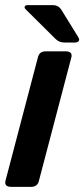

<svg xmlns="http://www.w3.org/2000/svg" viewBox="-23 -727 328 747"><path d="M184.6 -707Q204.1 -706.5 214.8 -690.4L281.2 -583Q290.5 -568.8 277.3 -563Q272.9 -561.5 268.6 -561.5H226.6Q207 -562 193.4 -575.2L78.1 -689.5Q68.4 -698.2 75.7 -704.6Q78.1 -706.5 81.1 -707ZM254.9 -504.9Q254.9 -504.9 127.9 -21.5Q122.1 -0.5 98.6 0H19.5Q-6.3 -0.5 -2 -22.5L125 -505.9Q130.9 -526.9 154.3 -527.3H233.4Q259.3 -526.9 254.9 -504.9Z"/></svg>

Font: Allan
Style: Bold
Weight: 700
Version: Version 1.005